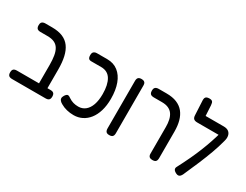

<svg xmlns="http://www.w3.org/2000/svg" viewBox="-75 -1239 2245 1754"><g transform="rotate(30 1047.5 -361.5)"><path d="M371 10Q353 10 343 5Q333 0 329.5 -9Q326 -18 326 -28V-274Q326 -328 319 -369Q312 -410 295.5 -437.5Q279 -465 250 -478.5Q221 -492 176 -492H103Q90 -492 79.5 -495.5Q69 -499 63 -509Q57 -519 57 -537Q57 -556 63 -565Q69 -574 79.5 -578Q90 -582 102 -582H173Q241 -582 287 -562.5Q333 -543 361 -504.5Q389 -466 402 -409Q415 -352 415 -276V-35Q415 -22 411.5 -12Q408 -2 398.5 4Q389 10 371 10ZM93 10Q80 10 69.5 6.5Q59 3 53 -6.5Q47 -16 47 -34Q47 -53 53 -62.5Q59 -72 69.5 -75.5Q80 -79 92 -79H448Q461 -79 470.5 -75.5Q480 -72 486 -62.5Q492 -53 492 -34Q492 -16 486 -6.5Q480 3 470 6.5Q460 10 447 10Z M744 15Q706 15 671 6.5Q636 -2 607 -19Q590 -28 580 -39.5Q570 -51 570 -61Q569 -68 572 -77Q575 -86 580 -94Q588 -106 595 -112Q602 -118 609 -118Q617 -118 624.5 -114Q632 -110 640 -104Q664 -88 688.5 -81Q713 -74 742 -74Q784 -74 815 -99Q846 -124 862.5 -171Q879 -218 879 -285Q879 -382 846 -437Q813 -492 743 -492H638Q628 -492 619.5 -495.5Q611 -499 606.5 -509Q602 -519 602 -537Q602 -555 608 -564.5Q614 -574 624.5 -578Q635 -582 647 -582H756Q823 -582 870 -545.5Q917 -509 941.5 -442.5Q966 -376 966 -285Q966 -213 949 -157Q932 -101 902 -63Q872 -25 831.5 -5Q791 15 744 15Z M1117 10Q1099 10 1090 4Q1081 -2 1077.5 -12.5Q1074 -23 1074 -35V-538Q1074 -550 1077.5 -560Q1081 -570 1090.5 -576Q1100 -582 1118 -582Q1137 -582 1146.5 -575.5Q1156 -569 1159 -559.5Q1162 -550 1162 -537V-34Q1162 -22 1158.5 -12Q1155 -2 1145.5 4Q1136 10 1117 10Z M1574 10Q1556 10 1546.5 5Q1537 0 1533 -9.5Q1529 -19 1529 -29V-314Q1529 -354 1521.5 -387Q1514 -420 1497.5 -443.5Q1481 -467 1453 -479.5Q1425 -492 1384 -492H1298Q1285 -492 1274.5 -495.5Q1264 -499 1258 -509Q1252 -519 1252 -537Q1252 -556 1258 -565Q1264 -574 1274.5 -578Q1285 -582 1297 -582H1381Q1445 -582 1490 -563.5Q1535 -545 1563 -510.5Q1591 -476 1604.5 -427Q1618 -378 1618 -316V-36Q1618 -23 1614.5 -12.5Q1611 -2 1601.5 4Q1592 10 1574 10Z M1824 8Q1800 -4 1794 -18Q1788 -32 1798 -49Q1835 -120 1864 -182Q1893 -244 1915.5 -300.5Q1938 -357 1956.5 -412Q1975 -467 1991 -524L2057 -473Q2038 -400 2012.5 -330.5Q1987 -261 1955 -184.5Q1923 -108 1882 -17Q1876 -5 1868 3.5Q1860 12 1849 13.5Q1838 15 1824 8ZM2056 -470 1995 -492H1757Q1731 -492 1719 -503Q1707 -514 1706 -539L1698 -695Q1698 -708 1701.5 -717.5Q1705 -727 1715.5 -732.5Q1726 -738 1746 -738Q1763 -738 1771.5 -732Q1780 -726 1783 -715.5Q1786 -705 1787 -691L1793 -582H1984Q2017 -582 2036 -568Q2055 -554 2060.5 -528.5Q2066 -503 2056 -470Z"/></g></svg>

Font: Fredoka SemiCondensed
Style: Regular
Weight: 400
Width: 4
Designer: Ben Nathan
Foundry: Milena B. Brandão, Ben Nathan
Version: Version 2.001